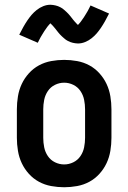

<svg xmlns="http://www.w3.org/2000/svg" viewBox="-20 -780 540 808"><path d="M250 8Q223 8 195.5 3Q168 -2 144 -15Q120 -28 101.5 -48.5Q83 -69 71.5 -93.5Q60 -118 55.5 -145.5Q51 -173 51 -200V-320Q51 -347 55.5 -374.5Q60 -402 71.5 -426.5Q83 -451 101.5 -471.5Q120 -492 144 -505Q168 -518 195.5 -523Q223 -528 250 -528Q277 -528 304.5 -523Q332 -518 356 -505Q380 -492 398.5 -471.5Q417 -451 428.5 -426.5Q440 -402 444.5 -374.5Q449 -347 449 -320V-200Q449 -173 444.5 -145.5Q440 -118 428.5 -93.5Q417 -69 398.5 -48.5Q380 -28 356 -15Q332 -2 304.5 3Q277 8 250 8ZM250 -88Q270 -88 288.5 -97Q307 -106 318.5 -123Q330 -140 334 -160Q338 -180 338 -200V-320Q338 -340 334 -360Q330 -380 318.5 -397Q307 -414 288.5 -423Q270 -432 250 -432Q230 -432 211.5 -423Q193 -414 181.5 -397Q170 -380 166 -360Q162 -340 162 -320V-200Q162 -180 166 -160Q170 -140 181.5 -123Q193 -106 211.5 -97Q230 -88 250 -88ZM308 -597Q302 -597 296.5 -598Q291 -599 286 -600Q281 -601 276 -603Q271 -605 266 -607.5Q261 -610 257.5 -612.5Q254 -615 249.5 -619Q245 -623 240.5 -627Q236 -631 232.5 -635Q229 -639 226 -642.5Q223 -646 220 -650Q217 -654 213 -659Q209 -664 205 -668.5Q201 -673 198.5 -675.5Q196 -678 192 -682Q190 -680 186.5 -676Q183 -672 181 -669.5Q179 -667 177 -664Q175 -661 172.5 -657.5Q170 -654 167.5 -650.5Q165 -647 162.5 -642.5Q160 -638 157 -633.5Q154 -629 151 -623.5Q148 -618 145 -612Q142 -606 139 -600L61 -634Q70 -652 78.5 -667Q87 -682 95.5 -694.5Q104 -707 113 -717.5Q122 -728 134.5 -738Q147 -748 162 -754Q177 -760 192 -760Q198 -760 203.5 -759Q209 -758 214 -757Q219 -756 224 -754Q229 -752 234 -749.5Q239 -747 242.5 -744.5Q246 -742 250.5 -738Q255 -734 259.5 -730Q264 -726 267.5 -722Q271 -718 274 -714.5Q277 -711 280 -707Q283 -703 287 -698Q291 -693 295 -688.5Q299 -684 301.5 -681.5Q304 -679 308 -675Q310 -677 313.5 -681Q317 -685 319 -687.5Q321 -690 323 -693Q325 -696 327.5 -699.5Q330 -703 332.5 -706.5Q335 -710 337.5 -714.5Q340 -719 343 -723.5Q346 -728 349 -733.5Q352 -739 355 -745Q358 -751 361 -757L439 -723Q430 -705 421.5 -690Q413 -675 404.5 -662.5Q396 -650 387 -639.5Q378 -629 365.5 -619Q353 -609 338 -603Q323 -597 308 -597Z"/></svg>

Font: Iosevka SS04
Style: Bold
Weight: 700
Monospace: yes
Designer: Belleve Invis
Foundry: Belleve Invis
Version: Version 19.0.0; ttfautohint (v1.8.4)